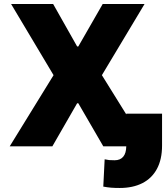

<svg xmlns="http://www.w3.org/2000/svg" viewBox="-20 -727 825 954"><path d="M363.3 -496.1H369.1L490.2 -707H698.2L486.3 -353.5L607.4 -158.7V-162.1H785.2V-3.9Q785.2 64.9 759.8 112.1Q734.4 159.2 687.3 183.1Q640.1 207 575.2 207Q550.8 207 532.5 205.6Q514.2 204.1 493.2 200.2L500 64.5Q513.7 67.4 522.5 68.4Q531.2 69.3 549.8 69.3Q577.1 69.3 592 52Q606.9 34.7 607.4 0H493.2L369.1 -213.9H363.3L240.2 0H28.3L246.1 -353.5L35.2 -707H244.1Z"/></svg>

Font: Pretendard GOV Black
Style: Regular
Weight: 900
Designer: Base glyphs from Inter by Rasmus Andersson; Hangeul glyphs from Noto Sans CJK(Source Han Sans) by Jang Soo-young and Kan
Foundry: Kil Hyung-jin
Version: Version 1.309